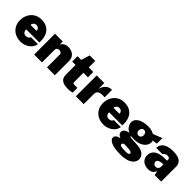

<svg xmlns="http://www.w3.org/2000/svg" viewBox="232 -1935 3364 3364"><g transform="rotate(45 1914.0 -253.5)"><path d="M304 10Q223.5 10 162.2 -22.8Q101 -55.5 67 -114.5Q33 -173.5 33 -252Q33 -326 64.2 -388.5Q95.5 -451 154.2 -489Q213 -527 296 -527Q380.5 -527 437 -492Q493.5 -457 521.8 -396.2Q550 -335.5 550 -259V-214H224Q223.5 -183 233.5 -163.5Q243.5 -144 260.8 -135Q278 -126 299 -126Q325.5 -126 346.8 -136Q368 -146 380 -176H552Q544 -118.5 506.5 -76.8Q469 -35 415.2 -12.5Q361.5 10 304 10ZM223 -323H370.5Q370.5 -342.5 362 -359.2Q353.5 -376 337 -386Q320.5 -396 296 -396Q276 -396 259.5 -386Q243 -376 233 -359.2Q223 -342.5 223 -323Z M635 0V-517H827.5V-445.5Q838.5 -462 855.5 -479Q872.5 -496 899.5 -507.5Q926.5 -519 967 -519Q1012.5 -519 1053.8 -501.5Q1095 -484 1121.2 -445.5Q1147.5 -407 1147.5 -344V0H952.5V-317.5Q952.5 -343 933.5 -356.5Q914.5 -370 892.5 -370Q878.5 -370 863.8 -364Q849 -358 839.2 -346.2Q829.5 -334.5 829.5 -317.5V0Z M1480.5 8Q1399 8 1354.8 -12.2Q1310.5 -32.5 1293.5 -66.5Q1276.5 -100.5 1276.5 -142V-385H1192.5V-517H1283.5L1333.5 -678H1470.5V-518H1583.5V-385H1470.5L1471.5 -151Q1471.5 -139.5 1475.8 -133.5Q1480 -127.5 1487 -125.2Q1494 -123 1502.5 -123H1583.5V-8Q1573 -3 1550 2.5Q1527 8 1480.5 8Z M1668.5 0V-517H1856.5V-374Q1868.5 -415.5 1890.8 -450.2Q1913 -485 1947.5 -506Q1982 -527 2030 -527Q2033.5 -527 2035.5 -527Q2037.5 -527 2037.5 -527V-343Q2036 -343.5 2034.8 -343.5Q2033.5 -343.5 2031 -344Q1976.5 -349.5 1943.2 -343Q1910 -336.5 1892.5 -321.8Q1875 -307 1869 -287.8Q1863 -268.5 1863 -248V0Z M2359 10Q2278.5 10 2217.2 -22.8Q2156 -55.5 2122 -114.5Q2088 -173.5 2088 -252Q2088 -326 2119.2 -388.5Q2150.5 -451 2209.2 -489Q2268 -527 2351 -527Q2435.5 -527 2492 -492Q2548.5 -457 2576.8 -396.2Q2605 -335.5 2605 -259V-214H2279Q2278.5 -183 2288.5 -163.5Q2298.5 -144 2315.8 -135Q2333 -126 2354 -126Q2380.5 -126 2401.8 -136Q2423 -146 2435 -176H2607Q2599 -118.5 2561.5 -76.8Q2524 -35 2470.2 -12.5Q2416.5 10 2359 10ZM2278 -323H2425.5Q2425.5 -342.5 2417 -359.2Q2408.5 -376 2392 -386Q2375.5 -396 2351 -396Q2331 -396 2314.5 -386Q2298 -376 2288 -359.2Q2278 -342.5 2278 -323Z M2939 171Q2786 171 2711 136.2Q2636 101.5 2636 52Q2636 27 2650.5 10.8Q2665 -5.5 2684.5 -14.5Q2704 -23.5 2720 -27.5Q2736 -31.5 2739 -32Q2731.5 -36 2714 -45.5Q2696.5 -55 2681.2 -72.8Q2666 -90.5 2666 -119Q2666 -150 2695.2 -176Q2724.5 -202 2785 -210Q2729 -235 2701.5 -279Q2674 -323 2674 -364Q2674 -416 2710.5 -452Q2747 -488 2806.8 -506.5Q2866.5 -525 2937 -525Q2992.5 -525 3026.5 -514Q3060.5 -503 3089 -488Q3103.5 -493.5 3123.8 -501.2Q3144 -509 3167.2 -518Q3190.5 -527 3214 -536.5Q3237.5 -546 3259 -555L3258 -417L3170 -405Q3173 -394 3174.5 -381.8Q3176 -369.5 3176 -365Q3176 -321 3147.5 -280.2Q3119 -239.5 3063 -213.2Q3007 -187 2925 -187Q2913 -187 2891 -187.8Q2869 -188.5 2856 -190Q2848.5 -188.5 2845.2 -186.8Q2842 -185 2842 -181Q2842 -170.5 2864.5 -168.5Q2887 -166.5 2925 -164Q2938.5 -163.5 2966.8 -162Q2995 -160.5 3028 -158Q3135.5 -150.5 3184.8 -106.8Q3234 -63 3234 -3Q3234 72 3160 121.5Q3086 171 2939 171ZM2969 69Q3020 69 3035 60Q3050 51 3050 37Q3050 20.5 3033 10.2Q3016 0 2986 -2L2892 -8Q2865 -9.5 2850.5 -3.8Q2836 2 2830.5 11.2Q2825 20.5 2825 29Q2825 53.5 2860 61.2Q2895 69 2969 69ZM2931 -289Q2959 -289 2976 -308.5Q2993 -328 2993 -357Q2993 -386.5 2976 -408.2Q2959 -430 2931 -430Q2903.5 -430 2886.2 -408.2Q2869 -386.5 2869 -357Q2869 -328 2886.2 -308.5Q2903.5 -289 2931 -289Z M3460.5 10Q3412 10 3371.2 -9Q3330.5 -28 3306.2 -64.8Q3282 -101.5 3282 -155Q3282 -239 3348.8 -285.5Q3415.5 -332 3556.5 -332H3596.5V-354Q3596.5 -379 3582.8 -390.5Q3569 -402 3539.5 -401Q3519.5 -400.5 3495.5 -391.5Q3471.5 -382.5 3459.5 -356H3302Q3305 -417 3338.5 -454.8Q3372 -492.5 3427 -509.8Q3482 -527 3548.5 -527Q3638.5 -527 3689.5 -506.5Q3740.5 -486 3761.5 -449.8Q3782.5 -413.5 3782.5 -366V0H3621.5L3604.5 -82Q3581.5 -29.5 3547.5 -9.8Q3513.5 10 3460.5 10ZM3529 -113Q3543 -113 3555.2 -118Q3567.5 -123 3576.5 -131.8Q3585.5 -140.5 3590.8 -151.5Q3596 -162.5 3596.5 -175V-240H3565.5Q3550 -240 3526 -234.2Q3502 -228.5 3483.2 -214.5Q3464.5 -200.5 3464.5 -175Q3464.5 -146 3484.2 -129.5Q3504 -113 3529 -113Z"/></g></svg>

Font: Public Sans Thin Black
Style: Regular
Weight: 900
Version: Version 2.001